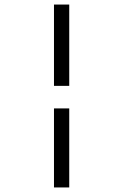

<svg xmlns="http://www.w3.org/2000/svg" viewBox="-20 -672 540 843"><path d="M217 -295V-652H284V-295ZM217 151V-196H284V151Z"/></svg>

Font: Inconsolata Nerd Font Mono
Style: Regular
Weight: 400
Monospace: yes
Designer: Raph Levien, Cyreal, Brenton Simpson
Foundry: Raph Levien, Cyreal, Google
Version: Version 3.000; ttfautohint (v1.8.3);Nerd Fonts 3.0.2